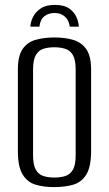

<svg xmlns="http://www.w3.org/2000/svg" viewBox="-20 -752 446 784"><path d="M204 -732Q242 -732 263 -717Q284 -702 292.5 -681.5Q301 -661 302 -643H265Q261 -671 244 -685Q227 -699 204 -699Q178 -699 161 -685.5Q144 -672 141 -643H104Q105 -664 115.5 -684Q126 -704 147 -718Q168 -732 204 -732ZM201 12Q158 12 125 2Q92 -8 72.5 -39.5Q53 -71 53 -135V-468Q53 -524 72.5 -552Q92 -580 126 -589.5Q160 -599 203 -599Q246 -599 279.5 -589Q313 -579 332.5 -551Q352 -523 352 -468V-136Q352 -71 332.5 -39.5Q313 -8 279.5 2Q246 12 201 12ZM202 -27Q228 -27 247.5 -33.5Q267 -40 278 -59.5Q289 -79 289 -118V-468Q289 -507 278 -526.5Q267 -546 247 -552.5Q227 -559 202 -559Q176 -559 156.5 -552.5Q137 -546 126 -526.5Q115 -507 115 -468V-118Q115 -79 126 -59.5Q137 -40 156.5 -33.5Q176 -27 202 -27Z"/></svg>

Font: Alumni Sans
Style: Regular
Weight: 400
Designer: Robert E. Leuschke
Foundry: Robert E. Leuschke
Version: Version 1.018